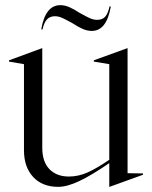

<svg xmlns="http://www.w3.org/2000/svg" viewBox="-20 -710 590 745"><path d="M73 -127V-461L15 -471V-476L143 -523H144V-137Q144 -82 172 -53.5Q200 -25 247 -25Q284 -25 319 -40.5Q354 -56 404 -90V-461L344 -471V-476L474 -523H475V-38L535 -37V-32L405 15H404V-77Q337 -31 289 -8Q241 15 206 15Q144 15 108.5 -23.5Q73 -62 73 -127ZM261 -620Q236 -634 221.5 -640.5Q207 -647 193 -647Q174 -647 162.5 -635Q151 -623 145 -596H140Q156 -690 214 -690Q231 -690 248.5 -682.5Q266 -675 289 -660Q314 -646 328.5 -639.5Q343 -633 357 -633Q377 -633 388 -645Q399 -657 405 -685H410Q394 -590 336 -590Q319 -590 301.5 -597.5Q284 -605 261 -620Z"/></svg>

Font: Nyght Serif Light
Style: Regular
Weight: 300
Designer: Maksym Kobuzan
Version: Version 0.410